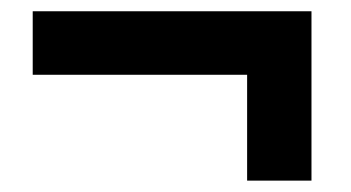

<svg xmlns="http://www.w3.org/2000/svg" viewBox="-20 -438 623 341"><path d="M418.9 -117.2V-305.2H38.1V-418H533.2V-117.2Z"/></svg>

Font: Lumene Sans Expanded
Style: Bold
Weight: 600
Width: 7
Designer: Deni Anggara
Version: Version 1.003;Glyphs 3.1.2 (3151)